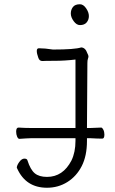

<svg xmlns="http://www.w3.org/2000/svg" viewBox="-20 -713 540 903"><path d="M356 -595Q340 -595 326.5 -613.5Q313 -632 313 -649.5Q313 -667 323 -680Q333 -693 356 -693Q372 -693 385 -674Q398 -655 398 -637.5Q398 -620 387.5 -607.5Q377 -595 356 -595ZM61 80Q59 77 59 76Q59 65 70.5 49Q82 33 94.5 33Q107 33 109 41Q123 85 143.5 102Q164 119 201 119Q276 119 316 42Q335 3 335 -51V-63H126L102 -62L72 -60H71Q65 -60 60.5 -70.5Q56 -81 56 -94Q56 -113 67 -113Q97 -111 126 -111H335V-433Q285 -427 237 -427Q189 -427 179 -426Q165 -426 160 -442Q153 -461 153 -473.5Q153 -486 163 -486Q191 -486 229 -480Q332 -480 362 -490Q382 -489 391 -462Q396 -453 396 -448Q396 -443 393.5 -436.5Q391 -430 391 -416L389 -111H405Q417 -111 455 -113H456Q461 -113 466 -103Q471 -93 471 -80Q471 -61 461 -61Q439 -61 405 -63H389V-50Q389 20 364.5 68Q340 116 297 143Q254 170 201 170Q102 170 61 80Z"/></svg>

Font: Moon Stars Kai HW Light
Style: Regular
Weight: 300
Designer: GuiWonder
Version: Version 1.101